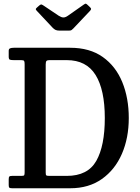

<svg xmlns="http://www.w3.org/2000/svg" viewBox="-20 -1005 746 1025"><path d="M26.5 -17V-47Q26.5 -59 29.8 -62.5Q33 -66 44.5 -66H95.5Q107.5 -66 109.5 -70.2Q111.5 -74.5 111.5 -86.5V-661.5Q111.5 -674.5 109 -679.2Q106.5 -684 93.5 -684H54.5Q38.5 -684 32.5 -686.5Q26.5 -689 26.5 -702.5V-734Q26.5 -744 34 -747Q41.5 -750 54 -750H355Q459 -750 528.5 -700.8Q598 -651.5 632.8 -566.5Q667.5 -481.5 667.5 -375Q667.5 -268.5 630.8 -183.8Q594 -99 524 -49.5Q454 0 355 0H45Q33.5 0 30 -3Q26.5 -6 26.5 -17ZM243.5 -66H336.5Q448.5 -66 494 -146Q539.5 -226 539.5 -375Q539.5 -525.5 490.2 -604.8Q441 -684 336.5 -684H244Q233 -684 228.5 -680Q224 -676 224 -661V-84Q224 -71.5 227 -68.8Q230 -66 243.5 -66ZM262 -856 178 -945.5Q172 -951.5 171.2 -955.2Q170.5 -959 177 -964.5L190 -976Q197.5 -982 201 -981.2Q204.5 -980.5 213 -975L293.5 -921Q307.5 -912 318.2 -911.8Q329 -911.5 342.5 -921L428 -981Q435.5 -986.5 439.2 -985Q443 -983.5 449.5 -977L458.5 -968.5Q465.5 -962 466.2 -958.2Q467 -954.5 461 -947.5L371.5 -853Q366 -847.5 362 -844.5Q358 -841.5 346.5 -841.5H299Q284.5 -841.5 276.8 -845.2Q269 -849 262 -856Z"/></svg>

Font: Besley* Narrow Medium
Style: Regular
Weight: 500
Width: 4
Designer: Owen Earl
Foundry: indestructible type*
Version: Version 3.000; ttfautohint (v1.8.3)